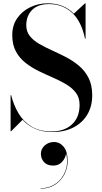

<svg xmlns="http://www.w3.org/2000/svg" viewBox="-20 -780 614 1156"><path d="M226.2 146Q226.2 116.8 249.2 95.9Q272.2 75 305.2 75Q339 75 363.1 103.4Q387.2 131.8 387.2 191Q387.2 232 367.8 269.8Q348.2 307.6 311.8 331.8Q275.2 356 224.2 356V353.6Q275 353.6 314.8 326.1Q354.6 298.6 373.1 250.9Q391.6 203.2 378.2 143Q374.4 171.5 354.1 194.2Q333.9 217 300.9 217Q264.1 217 245.2 196.1Q226.2 175.2 226.2 146ZM47.2 10H43.8V-207H47.2Q61.8 -148 91.1 -98.3Q120.4 -48.6 169.2 -18.6Q218 11.4 290.8 11.4Q367.2 11.4 413.2 -30.9Q459.2 -73.2 459.2 -149Q459.2 -191.6 437.2 -221Q415.2 -250.4 379.1 -271.9Q343 -293.5 299.8 -312.3Q256.5 -331.1 213.2 -352.1Q170 -373.1 133.9 -401.4Q97.8 -429.6 75.8 -470.2Q53.8 -510.8 53.8 -569Q53.8 -627 83.4 -669.9Q113.1 -712.9 161.7 -736.4Q210.2 -760 266.8 -760Q364.6 -760 424.4 -697.6L491.8 -760H495.2V-547H491.8Q470.8 -650.5 414.2 -702.9Q357.8 -755.4 275.2 -755.4Q207.8 -755.4 173 -719.8Q138.2 -684.2 138.2 -628Q138.2 -589.6 159.8 -562.8Q181.2 -536 216.7 -515.5Q252.1 -495 294.4 -476.1Q336.8 -457.1 379.1 -435Q421.4 -412.9 456.8 -382.8Q492.2 -352.6 513.8 -309.8Q535.2 -266.9 535.2 -206Q535.2 -139 505.1 -89.3Q475 -39.6 421.4 -12.3Q367.8 15 297.2 15Q235.1 15 190.8 -5Q146.4 -25 116 -58.8Z"/></svg>

Font: Bodoni* 72 Medium
Style: Regular
Weight: 500
Version: Version 1.002; ttfautohint (v0.97) -l 8 -r 50 -G 200 -x 14 -